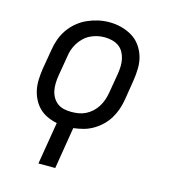

<svg xmlns="http://www.w3.org/2000/svg" viewBox="-111 -620 822 925"><g transform="rotate(15 300.0 -158.0)"><path d="M166 215 201 4Q176 -1 153 -11.5Q130 -22 112.5 -39Q95 -56 83.5 -78.5Q72 -101 67 -125.5Q62 -150 63 -176.5Q64 -203 68 -230L85 -330Q89 -357 98.5 -383.5Q108 -410 124.5 -434Q141 -458 164 -477Q187 -496 213 -507.5Q239 -519 266 -525Q293 -531 321 -531Q352 -531 381 -523.5Q410 -516 435 -501Q460 -486 477 -462.5Q494 -439 502.5 -411Q511 -383 510.5 -352Q510 -321 505 -290L489 -190Q485 -166 477 -142Q469 -118 455.5 -95.5Q442 -73 423 -54.5Q404 -36 381 -22.5Q358 -9 333.5 -2.5Q309 4 284 7L250 215ZM254 -66Q273 -66 291 -69Q309 -72 326 -80.5Q343 -89 357.5 -102.5Q372 -116 382 -132.5Q392 -149 398 -166.5Q404 -184 407 -202L424 -302Q427 -321 427.5 -340Q428 -359 424 -377Q420 -395 411 -410.5Q402 -426 387.5 -436Q373 -446 354.5 -450.5Q336 -455 317 -455Q299 -455 281 -451Q263 -447 246 -438.5Q229 -430 215 -416.5Q201 -403 191 -387Q181 -371 175 -353.5Q169 -336 167 -318L150 -218Q147 -199 146.5 -180Q146 -161 149.5 -143.5Q153 -126 162 -110.5Q171 -95 185 -84.5Q199 -74 217 -70Q235 -66 254 -66Z"/></g></svg>

Font: Iosevka Etoile Oblique
Style: Regular
Weight: 400
Italic angle: -9°
Designer: Belleve Invis
Foundry: Belleve Invis
Version: Version 15.5.2; ttfautohint (v1.8.4)